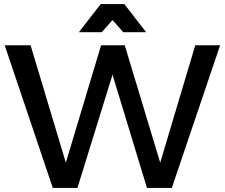

<svg xmlns="http://www.w3.org/2000/svg" viewBox="-20 -922 1103 942"><path d="M3 -700H130L303 -124L476 -700H592L766 -124L938 -700H1060L823 0H701L532 -555.5L360 0H239ZM474 -902H590L697 -764H585L532 -823.5L479 -764H367Z"/></svg>

Font: Argentum Sans
Style: Regular
Weight: 400
Designer: Julieta Ulanovsky, Owen Earl, Chris M. Simpson, Rasmus Andersson, Cristiano Sobral
Foundry: The Argentum Sans Project Authors
Version: Version 3.135; ttfautohint (v1.8.4.7-5d5b-dirty)